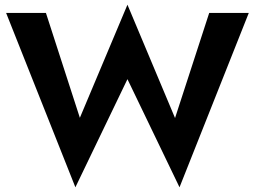

<svg xmlns="http://www.w3.org/2000/svg" viewBox="-20 -755 1082 815"><path d="M723 -254 521 -735 319 -255 175 -700H6L300 40L521 -419L742 40L1036 -700H868Z"/></svg>

Font: Jost-600-Semi-PL
Style: Regular
Weight: 600
Version: Version 3.300; ttfautohint (v0.97) -l 8 -r 50 -G 200 -x 14 -